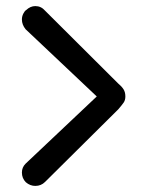

<svg xmlns="http://www.w3.org/2000/svg" viewBox="-20 -657 484 631"><path d="M368 -383 128 -622Q115 -637 96 -637Q80 -637 66 -624Q61 -621 56.5 -612Q52 -603 52 -593Q52 -576 64 -561L298 -340L64 -119Q52 -107 52 -90Q52 -71 65 -58Q79 -46 96 -46Q115 -46 128 -59L369 -298Q381 -312 386.5 -320Q392 -328 392 -340Q392 -354 386 -363.5Q380 -373 368 -383Z"/></svg>

Font: SN Pro
Style: Regular
Weight: 400
Designer: Tobias Whetton
Foundry: Supernotes
Version: Version 1.003